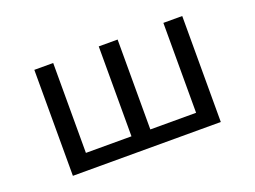

<svg xmlns="http://www.w3.org/2000/svg" viewBox="-84 -707 1167 878"><g transform="rotate(-20 500.0 -268.0)"><path d="M139.6 -10.7V-526.4H231.4V-88.9H453.1V-526.4H544.9V-88.9H767.6V-526.4H859.4V-10.7Z"/></g></svg>

Font: Kosugi
Style: Regular
Weight: 400
Version: Version 4.002